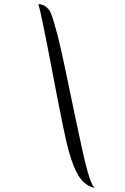

<svg xmlns="http://www.w3.org/2000/svg" viewBox="-20 -740 601 922"><path d="M164 -720Q186 -720 202.5 -706Q219 -692 225 -675Q254 -600 296.5 -393Q339 -186 375.5 -19Q412 148 435 162Q392 154 362.5 112Q333 70 308 -22Q289 -92 232 -392Q175 -692 164 -720Z"/></svg>

Font: Dancing Script
Style: Regular
Weight: 400
Designer: Pablo Impallari
Foundry: Pablo Impallari. www.impallari.com
Version: Version 1.002